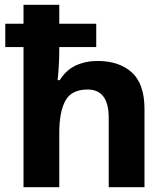

<svg xmlns="http://www.w3.org/2000/svg" viewBox="-20 -780 697 800"><path d="M227 -760V-681H381V-584H227V-575Q227 -535 224.5 -498Q222 -461 220 -446H229Q255 -488 295.5 -507Q336 -526 387 -526Q476 -526 529 -478.5Q582 -431 582 -326V0H433V-289Q433 -407 345 -407Q278 -407 252.5 -360.5Q227 -314 227 -227V0H78V-584H2V-681H78V-760Z"/></svg>

Font: Noto Sans Ethiopic
Style: Bold
Weight: 700
Designer: Monotype Design Team
Foundry: Monotype Imaging Inc.
Version: Version 2.102; ttfautohint (v1.8.4.7-5d5b)